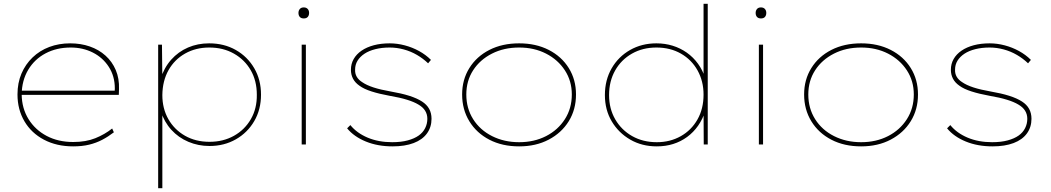

<svg xmlns="http://www.w3.org/2000/svg" viewBox="-20 -760 5531 1010"><path d="M365 10Q278 10 211.5 -25Q145 -60 108.5 -122Q72 -184 72 -263Q72 -324 93 -373Q114 -422 151.5 -458Q189 -494 239.5 -513Q290 -532 349 -532Q405 -532 452.5 -515.5Q500 -499 535 -467.5Q570 -436 589 -391.5Q608 -347 606 -291L605 -261H84V-283H594L583 -270L584 -295Q584 -359 552.5 -408Q521 -457 468.5 -483.5Q416 -510 352 -510Q278 -510 220 -479.5Q162 -449 128.5 -393Q95 -337 94 -263Q95 -190 130 -133.5Q165 -77 225.5 -45Q286 -13 365 -13Q432 -13 481.5 -33Q531 -53 570 -84L579 -64Q549 -41 517.5 -24.5Q486 -8 449 1Q412 10 365 10Z M812 230V-525H832L834 -346L824 -343Q843 -404 880.5 -446Q918 -488 969 -510Q1020 -532 1080 -532Q1159 -532 1220.5 -497Q1282 -462 1317.5 -401Q1353 -340 1353 -262Q1353 -184 1317.5 -123Q1282 -62 1220.5 -27Q1159 8 1082 8Q1023 8 971 -14Q919 -36 881.5 -77Q844 -118 826 -175L834 -173V230ZM1082 -14Q1154 -14 1210.5 -45.5Q1267 -77 1299.5 -133Q1332 -189 1331 -262Q1331 -335 1299 -390.5Q1267 -446 1210.5 -478Q1154 -510 1081 -510Q1010 -510 954 -478.5Q898 -447 866.5 -391Q835 -335 834 -260Q834 -189 865.5 -133.5Q897 -78 953 -46Q1009 -14 1082 -14Z M1567 0V-525H1589V0ZM1578 -663Q1564 -663 1557 -671Q1550 -679 1550 -692Q1550 -704 1557 -712.5Q1564 -721 1578 -721Q1591 -721 1598.5 -713Q1606 -705 1606 -692Q1606 -679 1599 -671Q1592 -663 1578 -663Z M2045 10Q1967 10 1904.5 -15.5Q1842 -41 1806 -85L1823 -102Q1857 -60 1914 -36Q1971 -12 2043 -12Q2090 -12 2125 -21.5Q2160 -31 2182.5 -47Q2205 -63 2216.5 -86Q2228 -109 2228 -135Q2228 -183 2181 -210Q2158 -224 2120.5 -235.5Q2083 -247 2030 -256Q1975 -266 1934.5 -279Q1894 -292 1871 -309Q1848 -325 1837 -346Q1826 -367 1826 -393Q1826 -424 1840.5 -449.5Q1855 -475 1882 -493.5Q1909 -512 1946.5 -522Q1984 -532 2030 -532Q2069 -532 2109 -521.5Q2149 -511 2184.5 -491.5Q2220 -472 2247 -445L2232 -427Q2206 -452 2173.5 -471Q2141 -490 2104 -500Q2067 -510 2030 -510Q1989 -510 1955 -501.5Q1921 -493 1897.5 -477.5Q1874 -462 1861 -441Q1848 -420 1848 -394Q1847 -373 1856.5 -356.5Q1866 -340 1885 -328Q1908 -312 1945 -300Q1982 -288 2034 -279Q2092 -269 2133 -256Q2174 -243 2200 -226Q2225 -210 2237.5 -187.5Q2250 -165 2250 -135Q2250 -91 2226 -58Q2202 -25 2156 -7.5Q2110 10 2045 10Z M2711 10Q2622 10 2554.5 -25Q2487 -60 2449 -122Q2411 -184 2411 -263Q2411 -341 2449 -402Q2487 -463 2554.5 -497.5Q2622 -532 2711 -532Q2799 -532 2866.5 -497.5Q2934 -463 2972 -402Q3010 -341 3010 -263Q3010 -184 2972 -122.5Q2934 -61 2866.5 -25.5Q2799 10 2711 10ZM2711 -12Q2790 -12 2852.5 -44Q2915 -76 2951.5 -133Q2988 -190 2988 -263Q2988 -334 2951.5 -390Q2915 -446 2852.5 -478Q2790 -510 2711 -510Q2631 -510 2568 -478Q2505 -446 2469 -390.5Q2433 -335 2433 -263Q2433 -190 2469 -133Q2505 -76 2568.5 -44Q2632 -12 2711 -12Z M3435 10Q3357 10 3295.5 -25.5Q3234 -61 3198 -121.5Q3162 -182 3162 -260Q3162 -339 3197.5 -400.5Q3233 -462 3294.5 -497Q3356 -532 3433 -532Q3478 -532 3518.5 -519.5Q3559 -507 3593 -483Q3627 -459 3652 -424.5Q3677 -390 3690 -347L3681 -349V-740H3703V0H3682L3681 -176L3691 -179Q3677 -134 3652.5 -99Q3628 -64 3594.5 -39.5Q3561 -15 3521 -2.5Q3481 10 3435 10ZM3435 -12Q3505 -12 3561 -43.5Q3617 -75 3649 -131.5Q3681 -188 3681 -262Q3681 -333 3649.5 -389.5Q3618 -446 3562 -478Q3506 -510 3433 -510Q3361 -510 3304.5 -478Q3248 -446 3216 -389.5Q3184 -333 3184 -260Q3184 -188 3216.5 -132Q3249 -76 3305.5 -44Q3362 -12 3435 -12Z M3972 0V-525H3994V0ZM3983 -663Q3969 -663 3962 -671Q3955 -679 3955 -692Q3955 -704 3962 -712.5Q3969 -721 3983 -721Q3996 -721 4003.5 -713Q4011 -705 4011 -692Q4011 -679 4004 -671Q3997 -663 3983 -663Z M4510 10Q4421 10 4353.5 -25Q4286 -60 4248 -122Q4210 -184 4210 -263Q4210 -341 4248 -402Q4286 -463 4353.5 -497.5Q4421 -532 4510 -532Q4598 -532 4665.5 -497.5Q4733 -463 4771 -402Q4809 -341 4809 -263Q4809 -184 4771 -122.5Q4733 -61 4665.5 -25.5Q4598 10 4510 10ZM4510 -12Q4589 -12 4651.5 -44Q4714 -76 4750.5 -133Q4787 -190 4787 -263Q4787 -334 4750.5 -390Q4714 -446 4651.5 -478Q4589 -510 4510 -510Q4430 -510 4367 -478Q4304 -446 4268 -390.5Q4232 -335 4232 -263Q4232 -190 4268 -133Q4304 -76 4367.5 -44Q4431 -12 4510 -12Z M5201 10Q5123 10 5060.5 -15.5Q4998 -41 4962 -85L4979 -102Q5013 -60 5070 -36Q5127 -12 5199 -12Q5246 -12 5281 -21.5Q5316 -31 5338.5 -47Q5361 -63 5372.5 -86Q5384 -109 5384 -135Q5384 -183 5337 -210Q5314 -224 5276.5 -235.5Q5239 -247 5186 -256Q5131 -266 5090.5 -279Q5050 -292 5027 -309Q5004 -325 4993 -346Q4982 -367 4982 -393Q4982 -424 4996.5 -449.5Q5011 -475 5038 -493.5Q5065 -512 5102.5 -522Q5140 -532 5186 -532Q5225 -532 5265 -521.5Q5305 -511 5340.5 -491.5Q5376 -472 5403 -445L5388 -427Q5362 -452 5329.5 -471Q5297 -490 5260 -500Q5223 -510 5186 -510Q5145 -510 5111 -501.5Q5077 -493 5053.5 -477.5Q5030 -462 5017 -441Q5004 -420 5004 -394Q5003 -373 5012.5 -356.5Q5022 -340 5041 -328Q5064 -312 5101 -300Q5138 -288 5190 -279Q5248 -269 5289 -256Q5330 -243 5356 -226Q5381 -210 5393.5 -187.5Q5406 -165 5406 -135Q5406 -91 5382 -58Q5358 -25 5312 -7.5Q5266 10 5201 10Z"/></svg>

Font: Lexend Exa Thin
Style: Regular
Weight: 250
Designer: Bonnie Shaver-Troup, Thomas Jockin
Foundry: Lexend
Version: Version 1.007